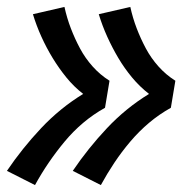

<svg xmlns="http://www.w3.org/2000/svg" viewBox="-31 -612 551 554"><path d="M260 -78 179 -119Q223 -184 277.5 -242Q332 -300 399 -341Q372 -362 350 -388.5Q328 -415 310.5 -444.5Q293 -474 278.5 -506Q264 -538 254 -571L345 -592Q352 -560 363.5 -530Q375 -500 390 -472Q405 -444 426.5 -420Q448 -396 475 -379L462 -301Q428 -282 399 -257.5Q370 -233 345 -203.5Q320 -174 299 -142.5Q278 -111 260 -78ZM70 -78 -11 -119Q33 -184 87.5 -242Q142 -300 209 -341Q182 -362 160.5 -388.5Q139 -415 121 -444.5Q103 -474 88.5 -506Q74 -538 64 -571L155 -592Q162 -560 173.5 -530Q185 -500 200 -472Q215 -444 236.5 -420Q258 -396 285 -379L272 -301Q238 -282 209 -257.5Q180 -233 155.5 -203.5Q131 -174 109.5 -142.5Q88 -111 70 -78Z"/></svg>

Font: Iosevka Curly Slab HvObl
Style: Regular
Weight: 900
Italic angle: -9°
Monospace: yes
Designer: Belleve Invis
Foundry: Belleve Invis
Version: Version 11.1.0; ttfautohint (v1.8.3)